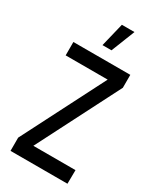

<svg xmlns="http://www.w3.org/2000/svg" viewBox="-223 -970 872 1044"><g transform="rotate(30 213.5 -448.0)"><path d="M179.7 -748 215.8 -896.5H294.9L236.3 -748ZM34.2 0V-83L297.9 -599.6H34.2V-683.6H391.6V-602.5L127.9 -85.9H392.6L391.6 0Z"/></g></svg>

Font: Post No Bills Colombo
Style: SemiBold
Weight: 700
Designer: Kosala Senevirathne, Siva Puranthara, Lasantha Premarathna, Tharique Azeez
Foundry: Mooniak
Version: Version 1.220 ; ttfautohint (v1.5)